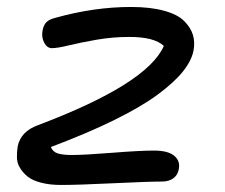

<svg xmlns="http://www.w3.org/2000/svg" viewBox="-20 -479 647 551"><path d="M155.8 51.8Q123 51.8 98.4 45.4Q73.7 39.1 59.8 28.1Q45.9 17.1 37.4 2.9Q28.8 -11.2 28.6 -27.1Q28.3 -43 30.8 -59.1Q39.6 -102.1 89.8 -120.1Q402.8 -238.3 450.2 -347.2Q422.9 -373 351.1 -373Q303.2 -373 257.1 -365Q210.9 -356.9 178 -348.9Q145 -340.8 128.9 -340.8Q115.2 -340.8 106.9 -356.4Q98.6 -372.1 102.1 -391.1Q105 -407.2 113.3 -415.5Q121.6 -423.8 140.1 -428.2Q250.5 -459 356 -459Q411.6 -459 450.7 -448.2Q489.7 -437.5 508.5 -418.7Q527.3 -399.9 533.7 -378.7Q540 -357.4 535.2 -333Q529.3 -304.2 504.6 -273.4Q480 -242.7 432.9 -207.8Q385.7 -172.9 307.9 -134.5Q230 -96.2 126 -57.1Q131.3 -43.5 145.5 -38.8Q159.7 -34.2 187 -34.2Q221.2 -34.2 301.3 -40.5Q381.3 -46.9 421.9 -46.9Q461.9 -46.9 479.7 -32.2Q497.6 -17.6 493.2 5.9Q490.7 22.5 478 32.2Q465.3 42 444.8 42Q407.2 42 304.9 46.9Q202.6 51.8 155.8 51.8Z"/></svg>

Font: Shantell Sans Bouncy
Style: Italic
Weight: 400
Italic angle: -11.31°
Designer: Stephen Nixon, Anya Danilova, Shantell Martin
Foundry: Arrow Type
Version: Version 1.006;[9816181b4]